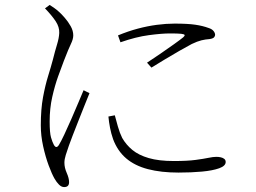

<svg xmlns="http://www.w3.org/2000/svg" viewBox="-20 -742 1040 781"><path d="M241 19Q230 19 220 9Q210 -1 202 -15Q191 -34 178 -69Q165 -104 155.5 -147Q146 -190 146 -232Q146 -298 155 -346.5Q164 -395 175.5 -432Q187 -469 195 -499Q204 -535 212 -561Q220 -587 221 -608Q222 -632 206.5 -655.5Q191 -679 163 -708L182 -722Q193 -715 202 -708.5Q211 -702 221 -693Q230 -685 243.5 -669.5Q257 -654 267.5 -635.5Q278 -617 278 -598Q278 -583 268.5 -563.5Q259 -544 240 -495Q230 -469 216.5 -431.5Q203 -394 192.5 -347.5Q182 -301 182 -248Q182 -202 187.5 -183Q193 -164 199 -153Q209 -135 220 -153Q228 -166 241.5 -194.5Q255 -223 270 -257.5Q285 -292 298.5 -324Q312 -356 320 -375L344 -363Q336 -344 324 -313.5Q312 -283 299 -250.5Q286 -218 275.5 -190.5Q265 -163 260 -149Q253 -129 247.5 -111.5Q242 -94 242 -80Q242 -60 251.5 -38.5Q261 -17 261 -1Q261 19 241 19ZM706 -40Q635 -40 581.5 -54Q528 -68 493 -98Q458 -128 440 -176Q432 -199 427.5 -222.5Q423 -246 421 -268L447 -273Q452 -254 459.5 -227.5Q467 -201 477 -181Q493 -153 518.5 -132Q544 -111 585 -99Q626 -87 687 -87Q742 -87 775.5 -91.5Q809 -96 828 -100Q847 -104 860 -104Q870 -104 878.5 -102Q887 -100 892.5 -95.5Q898 -91 898 -83Q898 -67 871.5 -57.5Q845 -48 801.5 -44Q758 -40 706 -40ZM578 -487Q601 -502 631 -522.5Q661 -543 687.5 -562Q714 -581 725 -590Q732 -596 731 -599.5Q730 -603 717 -604.5Q704 -606 672 -606Q638 -606 585.5 -599Q533 -592 470 -570L460 -598Q501 -615 540.5 -625.5Q580 -636 618 -641Q656 -646 690 -646Q743 -646 774 -641.5Q805 -637 829 -628Q842 -624 848.5 -616Q855 -608 855 -600Q855 -595 850.5 -590Q846 -585 832 -583Q816 -582 799.5 -578Q783 -574 760 -563Q739 -552 709.5 -535Q680 -518 650 -500Q620 -482 596 -467Z"/></svg>

Font: Noto Serif JP ExtraLight ExtraLight
Style: Regular
Weight: 250
Version: Version 2.003-H1;hotconv 1.1.1;makeotfexe 2.6.0